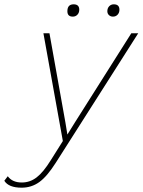

<svg xmlns="http://www.w3.org/2000/svg" viewBox="-123 -654 660 889"><path d="M214 -577Q189 -577 189 -602Q189 -634 218 -634Q244 -634 244 -609Q244 -595 235.5 -586Q227 -577 214 -577ZM400 -577Q389 -577 381.5 -584Q374 -591 374 -602Q374 -616 382.5 -625Q391 -634 404 -634Q430 -634 430 -609Q430 -595 421.5 -586Q413 -577 400 -577ZM-23 215Q-83 215 -103 183L-87 162Q-66 191 -22 191Q16 191 47 167Q78 143 112 88L168 -1L78 -500H106L180 -86L189 -31L225 -89L485 -500H517L135 100Q95 163 59 189Q23 215 -23 215Z"/></svg>

Font: Elaine Sans ExtraLight
Style: Italic
Weight: 275
Italic angle: -13°
Designer: Wei Huang
Foundry: Wei Huang
Version: Version 2.001;December 24, 2019;FontCreator 12.0.0.2547 64-b